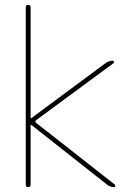

<svg xmlns="http://www.w3.org/2000/svg" viewBox="-20 -770 545 790"><path d="M86 -10V-740Q86 -750 96 -750Q106 -750 106 -740V-285Q106 -284 107 -284H109L414 -510Q427 -520 444 -520Q448 -520 449 -516Q450 -512 447 -510L128 -275Q123 -270 128 -265L453 -10Q455 -8 454 -4Q453 0 450 0Q434 0 421 -10L109 -256H107Q106 -256 106 -255V-10Q106 0 96 0Q86 0 86 -10Z"/></svg>

Font: Rounded Mplus 1c Thin
Style: Regular
Weight: 250
Version: Version 1.059.20150529